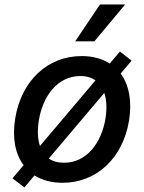

<svg xmlns="http://www.w3.org/2000/svg" viewBox="-20 -802 642 854"><path d="M536.6 -782H424.7L314.6 -618.3H399.9ZM565.3 -532.3 513.5 -572.8 468.4 -519.5C434.7 -540.8 392.8 -552.6 343 -552.6C191.4 -552.6 74.6 -442.5 47.6 -274.9C33.7 -188.9 47.6 -117.2 84.9 -67.1L35.5 -8.9L88.4 31.6L133.5 -21.7C166.9 -0.4 209.2 11 258.5 11C409.8 11 526.6 -99.1 554 -265.6C567.8 -352.3 554 -424.4 516.7 -474.8ZM152.7 -266C169.7 -372.9 234.7 -463.8 337.4 -463.8C365.1 -463.8 387.4 -456.7 404.8 -444.6L157.7 -152.7C147 -184.7 146 -223.7 152.7 -266ZM449.2 -274.9C431.8 -168 366.5 -78.1 264.6 -78.1C236.9 -78.1 214.5 -84.9 197.1 -96.9L443.9 -388.8C454.5 -356.9 456 -317.5 449.2 -274.9Z"/></svg>

Font: TID UI Medium
Style: Italic
Weight: 500
Italic angle: -9.39999°
Designer: The TID Project Authors
Foundry: Bakken & Bæck
Version: Version 1.001;hotconv 1.0.109;makeotfexe 2.5.65596